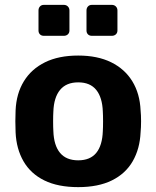

<svg xmlns="http://www.w3.org/2000/svg" viewBox="-20 -758 641 788"><path d="M301 10Q218 10 162 -17.5Q106 -45 76.5 -96Q47 -147 44 -215Q43 -235 43 -260.5Q43 -286 44 -305Q47 -374 78 -424.5Q109 -475 165 -502.5Q221 -530 301 -530Q380 -530 436 -502.5Q492 -475 523 -424.5Q554 -374 557 -305Q559 -286 559 -260.5Q559 -235 557 -215Q554 -147 524.5 -96Q495 -45 439 -17.5Q383 10 301 10ZM301 -100Q350 -100 375 -130.5Q400 -161 402 -220Q403 -235 403 -260Q403 -285 402 -300Q400 -358 375 -389Q350 -420 301 -420Q252 -420 226.5 -389Q201 -358 199 -300Q198 -285 198 -260Q198 -235 199 -220Q201 -161 226.5 -130.5Q252 -100 301 -100ZM357 -611Q347 -611 341 -617Q335 -623 335 -633V-715Q335 -725 341 -731.5Q347 -738 357 -738H439Q449 -738 455.5 -731.5Q462 -725 462 -715V-633Q462 -623 455.5 -617Q449 -611 439 -611ZM160 -611Q150 -611 144 -617Q138 -623 138 -633V-715Q138 -725 144 -731.5Q150 -738 160 -738H242Q252 -738 258.5 -731.5Q265 -725 265 -715V-633Q265 -623 258.5 -617Q252 -611 242 -611Z"/></svg>

Font: Rubik SemiBold
Style: Regular
Weight: 600
Designer: Hubert and Fischer
Foundry: Hubert and Fischer
Version: Version 2.300;gftools[0.9.30]